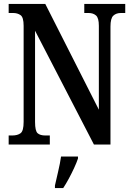

<svg xmlns="http://www.w3.org/2000/svg" viewBox="-20 -734 670 975"><path d="M24 0V-46H42Q69 -46 84.5 -57.5Q100 -69 100 -115V-603Q100 -646 84.5 -657Q69 -668 47 -668H24V-714H210L482 -177V-603Q482 -643 467.5 -655.5Q453 -668 430 -668H408V-714H616V-668H594Q570 -668 555.5 -654.5Q541 -641 541 -599V0H457L158 -578V-115Q158 -69 171 -57.5Q184 -46 210 -46H233V0ZM259 208Q266 176 275.5 136Q285 96 290 61H376V71Q369 92 356.5 119Q344 146 329.5 173Q315 200 301 221H259Z"/></svg>

Font: Noto Serif Tamil ExtraCondensed SemiBold
Style: Regular
Weight: 600
Width: 2
Designer: Indian Type Foundry, Tom Grace, and the Monotype Design Team
Foundry: Monotype Imaging Inc.
Version: Version 2.004; ttfautohint (v1.8.4.7-5d5b)